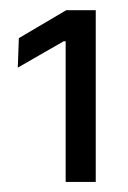

<svg xmlns="http://www.w3.org/2000/svg" viewBox="-20 -722 252 379"><path d="M169 -362.9H109.6V-640.6H105.8L15.1 -588.5L17.2 -646.7L110.8 -701.9H169Z"/></svg>

Font: Anek Devanagari Medium
Style: Regular
Weight: 500
Designer: Kailash Malviya (Devanagari) & Yesha Goshar (Latin)
Foundry: Ek Type
Version: Version 1.003